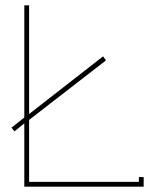

<svg xmlns="http://www.w3.org/2000/svg" viewBox="-20 -699 593 719"><path d="M89 -18V-250L377 -473L366 -488L89 -272V-679H71V-259L23 -221L34 -207L71 -237V0H518V-36H500V-18Z"/></svg>

Font: Rawengulk
Style: Light
Weight: 300
Version: Version 0.9